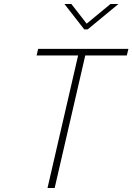

<svg xmlns="http://www.w3.org/2000/svg" viewBox="-20 -946 666 966"><path d="M304 -926H339L416 -827L536 -926H576L421 -798H404ZM373 -667H164L172 -700H626L618 -667H409L255 0H219Z"/></svg>

Font: Cairo ExtraLight
Style: Italic
Weight: 275
Italic angle: -13°
Designer: Mohamed Gaber, Accademia di Belle Arti di Urbino and others
Foundry: Kief Type Foundry, Accademia di Belle Arti di Urbino and others
Version: Version 3.011